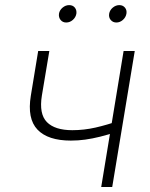

<svg xmlns="http://www.w3.org/2000/svg" viewBox="-20 -746 600 766"><path d="M262.7 -185.1Q171.4 -185.1 129.6 -228.8Q87.9 -272.5 103 -364.3L132.3 -542.5H176.8L147 -364.3Q135.3 -291.5 167 -259Q198.7 -226.6 268.6 -226.6Q314.9 -226.6 361.1 -237.1Q407.2 -247.6 457 -265.1L449.7 -221.2Q411.1 -208.5 379.6 -200.7Q348.1 -192.9 320.1 -189Q292 -185.1 262.7 -185.1ZM383.8 0 473.1 -542.5H517.6L427.7 0ZM444.3 -656.2Q430.2 -656.2 421.6 -666.5Q413.1 -676.8 415.5 -691.4Q418 -705.6 429.9 -715.6Q441.9 -725.6 456.1 -725.6Q470.2 -725.6 478.5 -715.6Q486.8 -705.6 484.4 -691.4Q481.9 -676.8 470.2 -666.5Q458.5 -656.2 444.3 -656.2ZM244.1 -656.2Q230 -656.2 221.7 -666.5Q213.4 -676.8 215.3 -691.4Q217.8 -705.6 229.7 -715.6Q241.7 -725.6 255.9 -725.6Q270.5 -725.6 278.6 -715.6Q286.6 -705.6 284.7 -691.4Q282.2 -676.8 270.5 -666.5Q258.8 -656.2 244.1 -656.2Z"/></svg>

Font: Inter 16pt ExtraLight
Style: Italic
Weight: 250
Italic angle: -9.3988°
Version: Version 4.001;git-66647c0bb